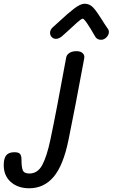

<svg xmlns="http://www.w3.org/2000/svg" viewBox="-161 -772 603 1028"><path d="M-141 112Q-141 76 -127.5 59.5Q-114 43 -84 43Q-61 43 -53.5 52.5Q-46 62 -46 83Q-46 122 -39 139.5Q-32 157 -4 157Q41 157 65.5 111Q90 65 109 -25Q140 -171 193 -462Q195 -478 210 -488Q225 -498 248 -498Q271 -498 282 -487Q293 -476 290 -460Q239 -184 206 -24Q178 114 126 175Q74 236 -4 236Q-65 236 -103 202.5Q-141 169 -141 112ZM350 -574Q294 -672 282 -672Q275 -672 252.5 -652Q230 -632 200 -604L180 -586Q158 -564 139 -564Q125 -564 116 -573.5Q107 -583 107 -596Q107 -614 124 -628Q126 -630 156 -657Q203 -701 236.5 -726.5Q270 -752 292 -752Q319 -752 338 -731.5Q357 -711 385 -666Q396 -647 415 -620Q422 -611 422 -601Q422 -585 409 -572Q396 -559 380 -559Q360 -559 350 -574Z"/></svg>

Font: Mali Medium
Style: Italic
Weight: 500
Italic angle: -10°
Version: Version 1.000; ttfautohint (v1.6)